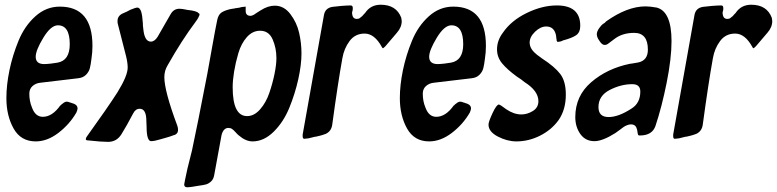

<svg xmlns="http://www.w3.org/2000/svg" viewBox="-20 -590 3286 812"><path d="M131 8Q68 8 37.5 -46.5Q7 -101 7 -175Q7 -230 20 -293Q33 -356 58.5 -418Q84 -480 129.5 -521Q175 -562 233 -562Q371 -562 371 -396Q371 -368 367 -343Q364 -317 360 -301.5Q356 -286 343.5 -273.5Q331 -261 310 -259L150 -240Q131 -238 117.5 -226Q104 -214 104 -194Q104 -162 115 -136Q129 -96 161 -96Q201 -96 235 -144H236L242 -150Q243 -150 243 -151H244Q254 -160 262 -160Q267 -160 269 -159L278 -156Q280 -156 284 -154Q292 -152 297 -149Q308 -143 308 -131Q308 -126 303 -114Q274 -64 227 -28Q180 8 131 8ZM131 -350Q131 -319 167 -319Q177 -319 195 -321L223 -325Q275 -334 275 -403Q275 -483 225 -483Q195 -483 163 -430Q131 -377 131 -350Z M343 -1Q343 -8 349 -15Q434 -133 477 -200Q520 -270 520 -304Q520 -325 513 -353L478 -490Q477 -493 477 -501Q477 -524 501 -534Q516 -540 532 -549Q554 -558 561 -558Q571 -558 577 -541Q582 -525 584 -494Q584 -490 584.5 -481Q585 -472 586 -468Q591 -414 618 -414Q634 -414 647 -435L701 -529Q714 -553 739 -553Q751 -553 773 -548Q813 -544 820 -534Q824 -533 824 -528Q824 -526 819 -516Q817 -511 806 -496Q749 -420 689 -314Q675 -291 675 -264Q675 -205 730 -58Q733 -49 733 -41Q733 -29 725 -23Q722 -20 714 -18Q713 -18 711.5 -17.5Q710 -17 709 -16L705 -15Q704 -15 700 -13Q694 -11 680 -7Q666 -3 659 -1Q633 7 619 7Q610 7 605 -8Q600 -23 600 -53Q600 -58 599.5 -66Q599 -74 599 -78Q599 -130 571 -130Q553 -130 543 -110L517 -62Q504 -39 494 -23Q474 10 437 10Q409 10 355 4Q343 4 343 -1Z M1019 -562V-544Q1019 -523 1040 -523Q1044 -523 1050 -526Q1054 -527 1060 -532Q1063 -534 1070 -538.5Q1077 -543 1082 -546Q1113 -566 1142 -566Q1181 -566 1208 -530.5Q1235 -495 1245 -451.5Q1255 -408 1255 -364Q1255 -316 1241.5 -255Q1228 -194 1203.5 -134Q1179 -74 1137.5 -33Q1096 8 1048 8Q1019 8 989 -18Q985 -21 976.5 -30.5Q968 -40 961.5 -44.5Q955 -49 946 -49Q925 -49 917 -19L886 150Q883 168 872.5 177.5Q862 187 851 190Q840 193 817 196L793 200Q779 202 772 202Q759 202 759 190Q759 186 773 122Q787 68 792 46Q813 -51 857 -279Q864 -317 877.5 -393Q891 -469 899 -507Q904 -528 916 -536.5Q928 -545 952 -551Q960 -553 963 -553L971 -554Q973 -555 976.5 -555.5Q980 -556 982 -556Q997 -558 1001 -560Q1017 -562 1019 -562ZM1025 -99Q1055 -99 1080 -127.5Q1105 -156 1119 -197Q1133 -238 1141 -277.5Q1149 -317 1149 -344Q1149 -387 1133 -423.5Q1117 -460 1080 -460Q1048 -460 1024 -433Q1000 -406 988 -365Q976 -324 970 -287Q964 -250 964 -221Q964 -99 1025 -99Z M1599 -386Q1598 -387 1596 -389L1595 -391Q1564 -448 1522 -448Q1482 -448 1458.5 -416.5Q1435 -385 1428 -344Q1409 -239 1385 -62Q1381 -35 1358 -24Q1342 -18 1333 -16L1316 -12Q1311 -12 1305 -10L1285 -5Q1269 -3 1267 -3Q1260 -3 1260 -14V-21L1350 -526Q1355 -556 1386 -561L1424 -565Q1450 -567 1463 -567Q1472 -567 1472 -556Q1472 -548 1471 -545L1469 -538Q1469 -510 1489 -510Q1498 -510 1502 -514L1512 -522Q1517 -527 1519 -530L1524 -535Q1547 -570 1590 -570Q1656 -570 1677 -515Q1679 -505 1679 -501Q1679 -475 1659 -452L1613 -398Q1610 -394 1603 -388L1601 -387L1600 -386Z M1795 8Q1732 8 1701.5 -46.5Q1671 -101 1671 -175Q1671 -230 1684 -293Q1697 -356 1722.5 -418Q1748 -480 1793.5 -521Q1839 -562 1897 -562Q2035 -562 2035 -396Q2035 -368 2031 -343Q2028 -317 2024 -301.5Q2020 -286 2007.5 -273.5Q1995 -261 1974 -259L1814 -240Q1795 -238 1781.5 -226Q1768 -214 1768 -194Q1768 -162 1779 -136Q1793 -96 1825 -96Q1865 -96 1899 -144H1900L1906 -150Q1907 -150 1907 -151H1908Q1918 -160 1926 -160Q1931 -160 1933 -159L1942 -156Q1944 -156 1948 -154Q1956 -152 1961 -149Q1972 -143 1972 -131Q1972 -126 1967 -114Q1938 -64 1891 -28Q1844 8 1795 8ZM1795 -350Q1795 -319 1831 -319Q1841 -319 1859 -321L1887 -325Q1939 -334 1939 -403Q1939 -483 1889 -483Q1859 -483 1827 -430Q1795 -377 1795 -350Z M2090 -148Q2091 -147 2093 -147L2100 -143Q2109 -137 2121 -128Q2153 -106 2185 -106Q2210 -106 2233.5 -120.5Q2257 -135 2257 -162Q2257 -206 2198 -243Q2184 -255 2166 -266Q2125 -296 2103.5 -322Q2082 -348 2082 -381Q2082 -419 2107 -452Q2142 -503 2207.5 -535Q2273 -567 2335 -567Q2434 -567 2434 -481Q2434 -453 2416.5 -441Q2399 -429 2361 -419Q2351 -413 2337 -413L2336 -414V-416L2334 -418V-423Q2334 -425 2333 -426V-429L2332 -435V-438Q2325 -478 2290 -478Q2266 -478 2243 -456Q2220 -434 2220 -410Q2220 -384 2247 -362Q2251 -358 2260.5 -351.5Q2270 -345 2272 -343Q2326 -308 2349.5 -277Q2373 -246 2373 -190Q2373 -127 2343 -83Q2313 -41 2264.5 -16.5Q2216 8 2164 8Q2125 8 2085.5 -12.5Q2046 -33 2046 -63Q2046 -75 2063 -111.5Q2080 -148 2090 -148Z M2494 7Q2456 7 2434.5 -23Q2413 -53 2413 -95Q2413 -184 2480 -242Q2547 -300 2643 -320Q2653 -322 2657 -322L2680 -326Q2720 -335 2720 -380Q2720 -451 2662 -451Q2611 -451 2577 -424Q2563 -414 2553 -406Q2546 -400 2537 -400Q2526 -400 2516 -416Q2504 -432 2504 -445Q2504 -456 2513 -469.5Q2522 -483 2532 -490L2537 -493L2544 -500Q2633 -563 2710 -563Q2729 -563 2757 -558Q2820 -542 2820 -416Q2820 -343 2799.5 -240.5Q2779 -138 2752 -57Q2738 -17 2686 -17Q2682 -17 2680.5 -18Q2679 -19 2678 -21.5Q2677 -24 2677 -25V-27L2676 -31V-33Q2675 -34 2675 -36V-39Q2675 -41 2674 -42Q2672 -50 2670 -53Q2664 -64 2648 -64Q2641 -64 2632 -60.5Q2623 -57 2617.5 -53Q2612 -49 2600 -40Q2588 -31 2582 -27Q2528 7 2494 7ZM2511 -137Q2511 -95 2554 -95Q2596 -95 2651 -131Q2688 -154 2688 -203Q2688 -234 2654 -234Q2606 -234 2558.5 -209.5Q2511 -185 2511 -137Z M3166 -386Q3165 -387 3163 -389L3162 -391Q3131 -448 3089 -448Q3049 -448 3025.5 -416.5Q3002 -385 2995 -344Q2976 -239 2952 -62Q2948 -35 2925 -24Q2909 -18 2900 -16L2883 -12Q2878 -12 2872 -10L2852 -5Q2836 -3 2834 -3Q2827 -3 2827 -14V-21L2917 -526Q2922 -556 2953 -561L2991 -565Q3017 -567 3030 -567Q3039 -567 3039 -556Q3039 -548 3038 -545L3036 -538Q3036 -510 3056 -510Q3065 -510 3069 -514L3079 -522Q3084 -527 3086 -530L3091 -535Q3114 -570 3157 -570Q3223 -570 3244 -515Q3246 -505 3246 -501Q3246 -475 3226 -452L3180 -398Q3177 -394 3170 -388L3168 -387L3167 -386Z"/></svg>

Font: Bangerz Fix
Style: Regular
Weight: 400
Designer: vernon adams
Foundry: Vernon Adams
Version: Version 2.10;December 28, 2023;FontCreator 13.0.0.2683 64-bi